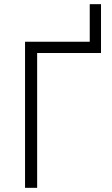

<svg xmlns="http://www.w3.org/2000/svg" viewBox="-20 -900 539 920"><path d="M410 -646V-880H464V-646ZM100 0V-700H464V-646H158V0Z"/></svg>

Font: Geologica Cursive Thin
Style: Regular
Weight: 250
Designer: Sindre Bremnes, Frode Helland
Foundry: Monokrom Skriftforlag AS
Version: Version 1.010;gftools[0.9.28]